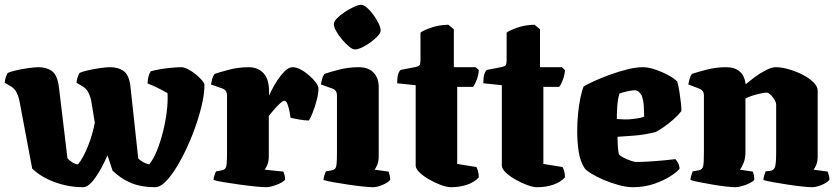

<svg xmlns="http://www.w3.org/2000/svg" viewBox="-28 -780 3490 800"><path d="M318 0Q257 0 199 -21.5Q141 -43 106 -78L53 -360Q49 -379 41 -395Q33 -411 16 -421L-8 -435Q-8 -446 -4 -457.5Q0 -469 4 -476Q14 -481 37.5 -486.5Q61 -492 88 -496Q115 -500 133 -500Q167 -500 189.5 -483Q212 -466 218 -413L253 -121Q261 -111 273.5 -103.5Q286 -96 297 -95Q319 -122 338.5 -171Q358 -220 367 -269L352 -360Q349 -377 340.5 -394Q332 -411 315 -421L291 -435Q291 -445 295 -456.5Q299 -468 303 -476Q313 -481 336.5 -486.5Q360 -492 386.5 -496Q413 -500 431 -500Q466 -500 488.5 -483Q511 -466 516 -415L548 -120Q566 -101 594 -95Q612 -118 626.5 -154Q641 -190 651.5 -232.5Q662 -275 667 -316.5Q672 -358 670 -392Q651 -403 626.5 -415Q602 -427 587 -432Q587 -448 591 -462Q595 -476 600 -483Q617 -488 641.5 -492Q666 -496 690 -498Q714 -500 727 -500Q739 -500 755.5 -491.5Q772 -483 787.5 -470.5Q803 -458 813.5 -445.5Q824 -433 824 -426Q824 -387 810.5 -332.5Q797 -278 774.5 -220.5Q752 -163 724.5 -112.5Q697 -62 669.5 -31Q642 0 618 0Q561 0 518.5 -17.5Q476 -35 441 -69L420 -133Q395 -76 368 -38Q341 0 318 0Z M1080 0Q1067 0 1036.5 -3Q1006 -6 970 -11Q934 -16 904 -21Q874 -26 862 -30Q862 -37 865 -47.5Q868 -58 872 -66L895 -70Q905 -72 910 -77.5Q915 -83 916.5 -98.5Q918 -114 918 -147V-382Q918 -404 899 -411L851 -428Q853 -440 856 -451Q859 -462 866 -472Q883 -478 924 -489Q965 -500 1008 -500Q1047 -500 1070 -475Q1093 -450 1093 -400V-382Q1095 -386 1104 -404.5Q1113 -423 1127.5 -445Q1142 -467 1158.5 -483.5Q1175 -500 1191 -500Q1207 -500 1225.5 -490Q1244 -480 1261 -465Q1278 -450 1288.5 -435.5Q1299 -421 1299 -411Q1299 -390 1291.5 -362Q1284 -334 1274.5 -310Q1265 -286 1259 -278Q1241 -278 1218.5 -282Q1196 -286 1182 -290Q1182 -295 1179 -312Q1176 -329 1170.5 -344.5Q1165 -360 1157 -360Q1150 -360 1137 -347.5Q1124 -335 1111 -320Q1098 -305 1092 -296V-129Q1092 -107 1085.5 -92.5Q1079 -78 1075 -73L1153 -65Q1155 -60 1157.5 -50.5Q1160 -41 1160 -31Q1149 -19 1123 -9.5Q1097 0 1080 0Z M1525 0Q1512 0 1483.5 -3Q1455 -6 1421.5 -11Q1388 -16 1360 -21Q1332 -26 1320 -30Q1320 -37 1323 -47.5Q1326 -58 1330 -66L1353 -70Q1363 -72 1368 -77Q1373 -82 1374.5 -98Q1376 -114 1376 -147V-382Q1376 -404 1357 -411L1309 -428Q1311 -440 1314 -451Q1317 -462 1324 -472Q1343 -479 1383.5 -489.5Q1424 -500 1466 -500Q1507 -500 1528.5 -477.5Q1550 -455 1550 -417V-129Q1550 -107 1543.5 -92.5Q1537 -78 1533 -73L1591 -65Q1593 -60 1595.5 -50.5Q1598 -41 1598 -31Q1590 -20 1567 -10Q1544 0 1525 0ZM1450 -574Q1441 -574 1426.5 -586Q1412 -598 1397.5 -615Q1383 -632 1373 -650Q1363 -668 1363 -680Q1363 -690 1376 -703.5Q1389 -717 1408.5 -730Q1428 -743 1447 -751.5Q1466 -760 1477 -760Q1487 -760 1501 -748Q1515 -736 1528 -718Q1541 -700 1549.5 -682.5Q1558 -665 1558 -653Q1558 -643 1546 -630Q1534 -617 1516.5 -604Q1499 -591 1481 -582.5Q1463 -574 1450 -574Z M1851 0Q1834 0 1809.5 -9Q1785 -18 1760.5 -32Q1736 -46 1720 -61.5Q1704 -77 1704 -90V-425L1627 -433Q1627 -462 1632.5 -475Q1638 -488 1643 -489L1705 -501Q1713 -503 1718.5 -506.5Q1724 -510 1724 -534V-644Q1735 -653 1767.5 -664.5Q1800 -676 1840 -677L1863 -658V-500H1954L1967 -488Q1966 -468 1958.5 -448Q1951 -428 1943 -418H1877V-97L1957 -84Q1960 -79 1963.5 -67.5Q1967 -56 1967 -41Q1949 -21 1918.5 -10.5Q1888 0 1851 0Z M2210 0Q2193 0 2168.5 -9Q2144 -18 2119.5 -32Q2095 -46 2079 -61.5Q2063 -77 2063 -90V-425L1986 -433Q1986 -462 1991.5 -475Q1997 -488 2002 -489L2064 -501Q2072 -503 2077.5 -506.5Q2083 -510 2083 -534V-644Q2094 -653 2126.5 -664.5Q2159 -676 2199 -677L2222 -658V-500H2313L2326 -488Q2325 -468 2317.5 -448Q2310 -428 2302 -418H2236V-97L2316 -84Q2319 -79 2322.5 -67.5Q2326 -56 2326 -41Q2308 -21 2277.5 -10.5Q2247 0 2210 0Z M2609 0Q2582 0 2549.5 -9Q2517 -18 2486.5 -31Q2456 -44 2434.5 -57.5Q2413 -71 2408 -79Q2389 -108 2383 -149.5Q2377 -191 2377 -234Q2377 -269 2380.5 -305.5Q2384 -342 2390.5 -373Q2397 -404 2404 -420Q2419 -429 2448.5 -442.5Q2478 -456 2514 -469Q2550 -482 2586 -491Q2622 -500 2651 -500Q2673 -500 2701.5 -490.5Q2730 -481 2756 -467Q2782 -453 2794 -440Q2799 -423 2803 -397Q2807 -371 2809.5 -348Q2812 -325 2811 -317Q2797 -299 2777 -281.5Q2757 -264 2737.5 -250.5Q2718 -237 2704 -230Q2656 -218 2615 -215Q2574 -212 2545 -210Q2546 -144 2552 -136Q2555 -131 2569.5 -123.5Q2584 -116 2600 -110.5Q2616 -105 2622 -105Q2652 -105 2699 -108.5Q2746 -112 2786 -117Q2791 -112 2796.5 -102.5Q2802 -93 2804 -78Q2795 -65 2766.5 -46.5Q2738 -28 2697.5 -14Q2657 0 2609 0ZM2597 -283Q2612 -285 2626 -286.5Q2640 -288 2656 -294Q2656 -310 2654.5 -337Q2653 -364 2645 -384Q2635 -398 2628 -401Q2621 -404 2618 -404Q2607 -404 2586 -399.5Q2565 -395 2553 -390Q2546 -368 2544 -337Q2542 -306 2542 -284Q2559 -283 2572 -282.5Q2585 -282 2597 -283Z M3034 0Q3022 0 2996 -3Q2970 -6 2940.5 -11Q2911 -16 2886 -21Q2861 -26 2849 -30Q2849 -38 2852 -48Q2855 -58 2858 -66L2882 -70Q2899 -73 2902 -88Q2905 -103 2905 -147V-382Q2905 -403 2885 -411L2840 -428Q2842 -440 2845 -451Q2848 -462 2855 -472Q2872 -478 2913 -489Q2954 -500 2997 -500Q3070 -500 3079 -429Q3092 -440 3114.5 -457Q3137 -474 3162 -487Q3187 -500 3205 -500Q3228 -500 3258 -491.5Q3288 -483 3315.5 -469Q3343 -455 3361 -437.5Q3379 -420 3379 -402V-129Q3379 -107 3373 -93Q3367 -79 3362 -73L3421 -65Q3423 -60 3425.5 -50Q3428 -40 3428 -31Q3420 -20 3397 -10Q3374 0 3355 0Q3342 0 3314 -3Q3286 -6 3253 -11Q3220 -16 3192.5 -21Q3165 -26 3153 -30Q3153 -38 3156 -48.5Q3159 -59 3162 -66L3181 -68Q3197 -70 3201.5 -85.5Q3206 -101 3206 -147V-344Q3206 -353 3199 -364.5Q3192 -376 3183 -385Q3174 -394 3167 -394Q3156 -394 3138.5 -390Q3121 -386 3104 -380.5Q3087 -375 3078 -369V-143Q3078 -121 3070.5 -102Q3063 -83 3055 -73L3109 -65Q3110 -63 3112.5 -52.5Q3115 -42 3115 -31Q3110 -24 3095 -16.5Q3080 -9 3063 -4.5Q3046 0 3034 0Z"/></svg>

Font: Texturina Black
Style: Regular
Weight: 900
Designer: Guillermo Torres Carreño
Foundry: Omnibus-Type
Version: Version 1.002; ttfautohint (v1.8.3)